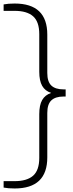

<svg xmlns="http://www.w3.org/2000/svg" viewBox="-40 -838 416 1088"><path d="M43 230Q7 230 -19.5 225V188.5H42.5Q112.5 188.5 147.5 157.8Q182.5 127 182.5 56.5V-191Q182.5 -242.5 199 -271.2Q215.5 -300 250 -311.5Q215.5 -322.5 199 -351.5Q182.5 -380.5 182.5 -431.5V-644.5Q182.5 -715 147.5 -745.8Q112.5 -776.5 42.5 -776.5H-19.5V-813Q7 -818 43 -818Q228 -818 228 -642V-424.5Q228 -375 251 -353.2Q274 -331.5 320 -331.5H332V-291H320Q274 -291 251 -269.2Q228 -247.5 228 -198V54Q228 230 43 230Z"/></svg>

Font: Encode Sans SmExp XLt
Style: Regular
Weight: 200
Width: 6
Designer: Multiple Designers
Foundry: Impallari Type
Version: Version 3.002; ttfautohint (v1.8.3) -l 8 -r 50 -G 200 -x 14 